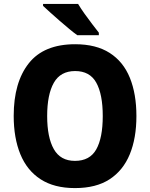

<svg xmlns="http://www.w3.org/2000/svg" viewBox="-20 -951 767 981"><path d="M677 -358Q677 -245 643 -162.5Q609 -80 540 -35Q471 10 363 10Q257 10 187.5 -35Q118 -80 84 -163Q50 -246 50 -359Q50 -530 127 -627.5Q204 -725 364 -725Q471 -725 540.5 -680.5Q610 -636 643.5 -553.5Q677 -471 677 -358ZM221 -358Q221 -249 255 -189Q289 -129 363 -129Q439 -129 472 -188Q505 -247 505 -358Q505 -469 472 -528.5Q439 -588 364 -588Q289 -588 255 -528Q221 -468 221 -358ZM379 -931Q392 -909 411.5 -881.5Q431 -854 451 -828Q471 -802 485 -784V-771H375Q358 -783 334 -803Q310 -823 284.5 -845Q259 -867 236.5 -887.5Q214 -908 200 -921V-931Z"/></svg>

Font: Noto Sans Arabic SemCond ExtBd
Style: Regular
Weight: 800
Width: 4
Designer: Monotype Design Team, Nadine Chahine, Nizar Qandah and Khaled Hosny
Foundry: Monotype Imaging Inc.
Version: Version 2.012; ttfautohint (v1.8.4.7-5d5b)